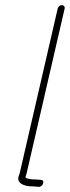

<svg xmlns="http://www.w3.org/2000/svg" viewBox="-20 -695 271 746"><path d="M204 -661 57 -24C56 -20 55 -16 53 -12C43 16 71 27 98 29C105 29 112 29 119 30L131 31C148 31 156 4 139 4L128 3C120 2 113 2 106 2C99 1 77 -1 79 -8C81 -13 83 -19 84 -24L231 -661C233 -669 228 -675 220 -675C212 -675 206 -669 204 -661Z"/></svg>

Font: Electronic
Style: LtIt
Weight: 300
Version: Version 1.011